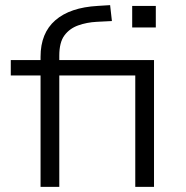

<svg xmlns="http://www.w3.org/2000/svg" viewBox="-20 -728 724 748"><path d="M138 0V-434H22V-494H156L138 -470V-507Q138 -599 195.5 -649Q253 -699 361 -705L409 -708L416 -646L357 -643Q318 -641 284.5 -629Q251 -617 231 -590Q211 -563 211 -511V-479L192 -494H580V0H507V-434H211V0ZM495 -621V-705H587V-621Z"/></svg>

Font: Nunito Sans 7pt SemiExpanded Light
Style: Regular
Weight: 300
Width: 6
Designer: Vernon Adams
Foundry: Vernon Adams
Version: Version 3.101;gftools[0.9.27]